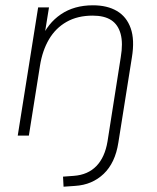

<svg xmlns="http://www.w3.org/2000/svg" viewBox="-20 -512 593 725"><path d="M220 193 218 155 259 152Q312 148 344 115Q376 82 386 22L436 -296Q445 -349 435.5 -384Q426 -419 400 -436Q374 -453 330 -453Q273 -453 231.5 -429.5Q190 -406 165 -363.5Q140 -321 131 -264L89 0H47L124 -484H165L146 -366L135 -364Q160 -424 210 -458Q260 -492 331 -492Q385 -492 421.5 -470.5Q458 -449 473.5 -405.5Q489 -362 478 -295L427 26Q421 65 407 94.5Q393 124 371.5 144.5Q350 165 323 176.5Q296 188 263 190Z"/></svg>

Font: Nunito Sans 12pt ExtraLight
Style: Italic
Weight: 200
Italic angle: -9°
Designer: Vernon Adams
Foundry: Vernon Adams
Version: Version 3.101;gftools[0.9.27]